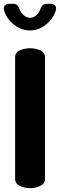

<svg xmlns="http://www.w3.org/2000/svg" viewBox="-25 -983 314 1003"><path d="M132 0Q103 0 78.5 -12Q54 -24 54 -48V-684Q54 -709 78.5 -720Q103 -731 132 -731Q161 -731 185.5 -720Q210 -709 210 -684V-48Q210 -24 185.5 -12Q161 0 132 0ZM132 -824Q86 -824 47 -855Q8 -886 -4 -931Q-8 -946 0.5 -954.5Q9 -963 24 -963H44Q58 -963 65 -956Q72 -949 77 -936Q84 -915 100 -902.5Q116 -890 132 -890Q149 -890 164 -902.5Q179 -915 186 -936Q191 -949 198.5 -956Q206 -963 219 -963H239Q254 -963 262.5 -954.5Q271 -946 267 -930Q254 -886 215.5 -855Q177 -824 132 -824Z"/></svg>

Font: Dosis ExtraBold
Style: Regular
Weight: 800
Designer: EdgarTolentino, PabloImpallari, IginoMarini
Foundry: EdgarTolentino, PabloImpallari, IginoMarini
Version: Version 3.001; ttfautohint (v1.8.2)